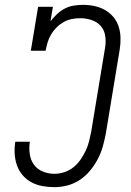

<svg xmlns="http://www.w3.org/2000/svg" viewBox="-20 -763 540 791"><path d="M204 8Q179 8 154.5 3.5Q130 -1 109.5 -12Q89 -23 73.5 -41Q58 -59 50 -81.5Q42 -104 40.5 -129Q39 -154 43 -179Q43 -179 43 -179Q43 -179 43 -179H103Q103 -179 103 -179Q103 -179 103 -179Q103 -179 103 -179Q103 -179 103 -179Q99 -154 102.5 -129Q106 -104 119.5 -85Q133 -66 156 -56.5Q179 -47 204 -47Q224 -47 244.5 -53.5Q265 -60 282 -73.5Q299 -87 311.5 -105Q324 -123 333 -142Q342 -161 347 -181Q352 -201 356 -222L413 -567Q417 -591 413.5 -615Q410 -639 395 -656Q380 -673 357 -680.5Q334 -688 310 -688Q293 -688 275.5 -684.5Q258 -681 242 -672Q226 -663 213 -650Q200 -637 190.5 -621Q181 -605 176 -588Q171 -571 168 -554H107L137 -735H198L188 -675Q200 -691 215 -705Q230 -719 247.5 -728Q265 -737 284.5 -740Q304 -743 322 -743Q346 -743 369.5 -738Q393 -733 413 -721.5Q433 -710 447.5 -692.5Q462 -675 469 -653Q476 -631 476.5 -606.5Q477 -582 473 -558L416 -213Q411 -186 403.5 -159.5Q396 -133 383 -108Q370 -83 351.5 -60.5Q333 -38 309 -22Q285 -6 258 1Q231 8 204 8Z"/></svg>

Font: Iosevka Curly Slab LtObl
Style: Regular
Weight: 300
Italic angle: -9°
Monospace: yes
Designer: Belleve Invis
Foundry: Belleve Invis
Version: Version 11.0.0; ttfautohint (v1.8.3)